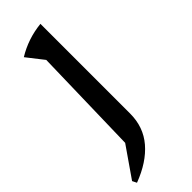

<svg xmlns="http://www.w3.org/2000/svg" viewBox="-236 -523 745 745"><g transform="rotate(-45 136.5 -150.5)"><path d="M11 200 2 182 88 58 99 -386 45 -455Q76 -474 110 -485.5Q144 -497 182 -501V-9Q182 65 137.5 117Q93 169 11 200Z"/></g></svg>

Font: Piazzolla Thin Medium
Style: Regular
Weight: 500
Version: Version 2.005